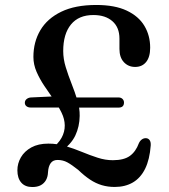

<svg xmlns="http://www.w3.org/2000/svg" viewBox="-20 -739 680 773"><path d="M223 -127.9 184.6 -137.4Q214.6 -160.1 227.8 -184.1Q241 -208 240.7 -234.3Q240.4 -259.7 227.7 -285.7Q215 -311.7 196.1 -338.4Q177.3 -365.2 158.6 -393Q139.9 -420.8 127.2 -449.9Q114.5 -479.1 114.5 -509.9Q114.5 -570 142.4 -617.2Q170.3 -664.5 226.5 -691.7Q282.7 -719 367.5 -719Q442.2 -719 490.2 -696.3Q538.2 -673.7 561.4 -634.8Q584.6 -596 584.6 -547Q584.6 -509.6 568.4 -489.5Q552.2 -469.5 524 -469.5Q496.8 -469.5 478.8 -488.6Q460.9 -507.8 460.9 -542V-583.5Q460.9 -628.8 432.6 -653.6Q404.3 -678.5 355.9 -678.5Q296.8 -678.5 265.7 -640.4Q234.5 -602.3 234.5 -533.5Q234.5 -501.4 244.7 -468.6Q254.8 -435.7 268 -402.4Q281.2 -369.1 291.3 -336.4Q301.3 -303.6 300.8 -272.2Q300.3 -229.8 283.2 -193.4Q266 -156.9 223 -127.9ZM50 -53.3Q50 -81.2 64.2 -105.7Q78.5 -130.2 106.2 -145.5Q134 -160.8 174.7 -160.8Q210.5 -160.8 244.2 -150.8Q277.8 -140.7 309.9 -127.4Q342 -114.1 373 -104.1Q403.9 -94 434.3 -94Q479.1 -94 503 -111.4Q526.8 -128.7 539.1 -162.4Q543.6 -172.3 551.4 -177.8Q559.1 -183.2 568.4 -182.6Q577.1 -182 582.4 -174.8Q587.7 -167.5 586.8 -153.3Q582.6 -96.8 564.4 -59.8Q546.1 -22.7 515.1 -4.5Q484 13.7 441.9 13.7Q414.2 13.7 389.9 6.5Q365.5 -0.7 342.5 -16Q319.4 -31.3 294.9 -55Q268.7 -75.8 251 -85.4Q233.2 -95 211.7 -95Q193.3 -95 184.1 -82.2Q174.8 -69.4 173.3 -46Q172.7 -27.7 165.3 -14.2Q157.8 -0.7 144.1 6.7Q130.4 14 110 14Q81 14 65.5 -3.9Q50 -21.8 50 -53.3ZM80 -325.3Q80 -334.1 87 -340Q94.1 -345.8 103.9 -346.6L207 -351.4L240 -306.1H103.5Q93.5 -306.1 86.7 -311.2Q80 -316.4 80 -325.3ZM268.7 -305.8 260.6 -346.6H457.3Q467.2 -346.6 473.2 -340.7Q479.2 -334.7 479.2 -326.3Q479.2 -305.8 457.3 -305.8Z"/></svg>

Font: Fraunces SuperSoft
Style: Regular
Weight: 900
Version: Version 1.000;[b76b70a41]